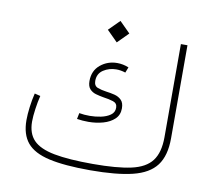

<svg xmlns="http://www.w3.org/2000/svg" viewBox="-75 -756 946 843"><g transform="rotate(10 398.0 -334.5)"><path d="M348.1 -621.1 396 -573.2 443.8 -621.1 396 -668.9ZM333.5 -208Q368.2 -208 399.2 -216.8Q430.2 -225.6 449.5 -243.9Q468.8 -262.2 468.8 -291.5Q468.8 -316.4 456.5 -328.6Q444.3 -340.8 425.8 -345.5Q407.2 -350.1 387.7 -352.5Q366.2 -355.5 349.4 -361.8Q332.5 -368.2 332.5 -390.6Q332.5 -422.9 357.9 -439.5Q383.3 -456.1 415.5 -456.1Q435.5 -456.1 456.1 -449.2L465.8 -474.1Q440.4 -484.4 414.6 -484.4Q371.6 -484.4 339.6 -458Q307.6 -431.6 307.6 -385.7Q307.6 -361.8 318.6 -349.9Q329.6 -337.9 346.2 -333.3Q362.8 -328.6 379.9 -325.7Q405.3 -322.3 424.3 -316.2Q443.4 -310.1 443.4 -290Q443.4 -269 426.3 -257.1Q409.2 -245.1 384.3 -240Q359.4 -234.9 335.4 -234.9Q323.2 -234.9 311 -235.8Q298.8 -236.8 288.1 -238.8L282.7 -211.9Q307.1 -208 333.5 -208ZM385.7 -29.3Q276.9 -29.3 212.2 -41.7Q147.5 -54.2 118.9 -84Q90.3 -113.8 90.3 -166.5Q90.3 -189.9 95 -223.1Q99.6 -256.3 106.4 -283.2L80.6 -289.6Q73.2 -259.8 69.1 -227.1Q64.9 -194.3 64.9 -168.5Q64.9 -105 95.5 -68.1Q126 -31.2 194.8 -15.6Q263.7 0 377.9 0Q495.1 0 566.9 -17.6Q638.7 -35.2 671.4 -78.6Q704.1 -122.1 704.1 -199.7V-614.7H674.8V-199.7Q674.8 -131.3 646.7 -94.2Q618.7 -57.1 555.4 -43.2Q492.2 -29.3 385.7 -29.3Z"/></g></svg>

Font: Estedad-FD VF
Style: Regular
Weight: 100
Designer: Amin Abedi
Version: Version 7.3